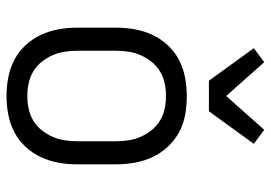

<svg xmlns="http://www.w3.org/2000/svg" viewBox="-141 -679 832 590"><g transform="rotate(90 275.0 -384.0)"><path d="M275 12Q246 12 217.5 6.5Q189 1 164 -12Q139 -25 119 -46.5Q99 -68 87 -94Q75 -120 70 -148Q65 -176 65 -205V-325Q65 -354 70 -382Q75 -410 87 -436Q99 -462 119 -483.5Q139 -505 164 -518Q189 -531 217.5 -536.5Q246 -542 275 -542Q304 -542 332.5 -537Q361 -532 386 -518.5Q411 -505 431 -483.5Q451 -462 463 -436Q475 -410 480 -382Q485 -354 485 -325V-205Q485 -176 480 -148Q475 -120 463 -94Q451 -68 431 -46.5Q411 -25 386 -12Q361 1 332.5 6.5Q304 12 275 12ZM275 -52Q295 -52 314 -56Q333 -60 350 -70Q367 -80 379.5 -95.5Q392 -111 400 -129Q408 -147 411 -166Q414 -185 414 -205V-325Q414 -345 411 -364Q408 -383 400 -401Q392 -419 379.5 -434.5Q367 -450 350 -460Q333 -470 314 -474Q295 -478 275 -478Q255 -478 236 -474Q217 -470 200 -460Q183 -450 170.5 -434.5Q158 -419 150 -401Q142 -383 139 -364Q136 -345 136 -325V-205Q136 -185 139 -166Q142 -147 150 -129Q158 -111 170.5 -95.5Q183 -80 200 -70Q217 -60 236 -56Q255 -52 275 -52ZM228 -610 128 -748 171 -780 275 -663 379 -780 422 -748 322 -610Z"/></g></svg>

Font: Lode Term
Style: Regular
Weight: 400
Monospace: yes
Designer: Belleve Invis
Foundry: Belleve Invis
Version: Version 29.2.0